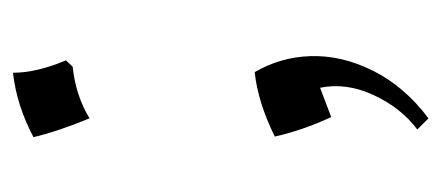

<svg xmlns="http://www.w3.org/2000/svg" viewBox="-211 -304 676 294"><g transform="rotate(-90 127.0 -157.0)"><path d="M163.6 -105Q186.5 -65.4 188 -20.5Q189.9 27.3 165.8 75.9Q141.6 124.5 92.8 161.1L75.7 144Q108.9 119.1 128.4 77.1Q147.9 35.2 139.6 -4.9L94.7 12.2Q74.2 -32.2 64.9 -74.2Q117.2 -100.1 163.6 -105ZM181.6 -394 171.9 -383.8Q127 -378.9 92.8 -357.9Q72.3 -407.7 64 -443.8Q113.3 -469.7 162.6 -475.1Q162.6 -439 181.6 -394Z"/></g></svg>

Font: Junge
Style: Regular
Weight: 400
Designer: Alexei Vanyashin
Foundry: Cyreal (www.cyreal.org)
Version: Version 1.002